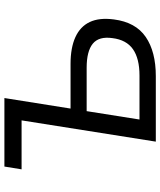

<svg xmlns="http://www.w3.org/2000/svg" viewBox="54 -800 745 894"><g transform="rotate(-90 427.0 -352.5)"><path d="M215 0 314 -625H86L99 -705H418L369 -397H577Q652 -397 701.5 -374.5Q751 -352 772 -307.5Q793 -263 784 -195Q771 -94 702.5 -47Q634 0 520 0ZM318 -76H523Q602 -76 645.5 -106.5Q689 -137 697 -202Q706 -265 671 -293.5Q636 -322 559 -322H357Z"/></g></svg>

Font: Nunito Sans 7pt
Style: Italic
Weight: 400
Italic angle: -9°
Designer: Vernon Adams
Foundry: Vernon Adams
Version: Version 3.101;gftools[0.9.27]